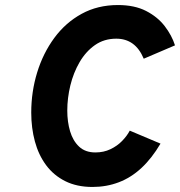

<svg xmlns="http://www.w3.org/2000/svg" viewBox="-20 -731 714 762"><path d="M347 11Q285 11 239 -12Q193 -35 163 -75.5Q133 -116 118.5 -169.5Q104 -223 104 -284Q104 -367 127.5 -443.5Q151 -520 195.5 -580.5Q240 -641 303.8 -676Q367.5 -711 448 -711Q514 -711 559.8 -687.5Q605.5 -664 633.8 -627.2Q662 -590.5 674.5 -551L550.5 -498Q533.5 -538.5 506.2 -558Q479 -577.5 441.5 -577.5Q393 -577.5 356.8 -552Q320.5 -526.5 296 -484.5Q271.5 -442.5 259.2 -392Q247 -341.5 247 -292Q247 -247.5 258.2 -209.8Q269.5 -172 294 -149Q318.5 -126 358.5 -126Q391.5 -126 418.2 -138.8Q445 -151.5 464.5 -171.5Q484 -191.5 495 -212.5L617 -161Q582.5 -102.5 541.2 -64.2Q500 -26 451.2 -7.5Q402.5 11 347 11Z"/></svg>

Font: Overpass ExtraBold
Style: Italic
Weight: 800
Italic angle: -10°
Designer: Delve Withrington, Dave Bailey, Thomas Jockin
Foundry: Delve Fonts LLC
Version: Version 4.000